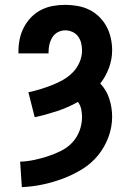

<svg xmlns="http://www.w3.org/2000/svg" viewBox="-20 -763 540 791"><path d="M70 8 63 -97Q92 -98 120.5 -104Q149 -110 176.5 -119Q204 -128 230.5 -141Q257 -154 277 -175Q297 -196 307.5 -224Q318 -252 318 -281Q318 -297 314.5 -313.5Q311 -330 301 -343Q260 -320 214.5 -305Q169 -290 123 -280L97 -383Q122 -388 146 -395.5Q170 -403 193.5 -412Q217 -421 239 -433.5Q261 -446 279 -464Q297 -482 307.5 -506Q318 -530 318 -555Q318 -570 314.5 -585Q311 -600 302 -612.5Q293 -625 278.5 -631.5Q264 -638 249 -638Q233 -638 218.5 -630.5Q204 -623 195.5 -609Q187 -595 183.5 -579.5Q180 -564 180 -548V-543H56V-553Q56 -578 61.5 -603.5Q67 -629 79 -651.5Q91 -674 109 -692.5Q127 -711 150 -722.5Q173 -734 198 -738.5Q223 -743 249 -743Q274 -743 299.5 -738.5Q325 -734 347.5 -723Q370 -712 388.5 -694Q407 -676 419 -653.5Q431 -631 436.5 -606Q442 -581 442 -556Q442 -519 429 -483.5Q416 -448 393 -419Q419 -392 430.5 -355.5Q442 -319 442 -282Q442 -239 426.5 -197.5Q411 -156 383.5 -122.5Q356 -89 318.5 -66Q281 -43 240 -27.5Q199 -12 156.5 -3Q114 6 70 8Z"/></svg>

Font: Iosevka Extrabold
Style: Regular
Weight: 800
Monospace: yes
Designer: Belleve Invis
Foundry: Belleve Invis
Version: Version 32.5.0; ttfautohint (v1.8.4)